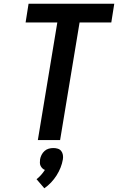

<svg xmlns="http://www.w3.org/2000/svg" viewBox="-20 -755 640 1035"><path d="M184 0 289 -634H118L134 -735H596L580 -634H409L304 0ZM219 260 177 211Q190 201 201.5 188Q213 175 222 161Q214 158 208 152Q202 146 198.5 138.5Q195 131 195 122Q195 113 196 104Q198 92 204 80Q210 68 220 59Q230 50 242.5 46.5Q255 43 268 43Q280 43 291.5 46.5Q303 50 310 59Q317 68 319 80Q321 92 319 104Q315 127 306.5 148.5Q298 170 285 190.5Q272 211 255.5 228.5Q239 246 219 260Z"/></svg>

Font: Iosevka Curly Extended
Style: Bold Italic
Weight: 700
Width: 7
Italic angle: -9°
Monospace: yes
Designer: Belleve Invis
Foundry: Belleve Invis
Version: Version 11.1.0; ttfautohint (v1.8.3)